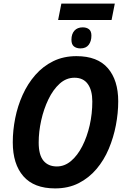

<svg xmlns="http://www.w3.org/2000/svg" viewBox="-20 -1037 699 1067"><path d="M303 -926 321 -1017H618L600 -926ZM427 -768Q405 -768 391 -779Q377 -790 377 -816Q377 -848 393.5 -866.5Q410 -885 440 -885Q461 -885 474.5 -874.5Q488 -864 488 -839Q488 -808 473 -788Q458 -768 427 -768ZM286 10Q169 10 110 -57.5Q51 -125 51 -246Q51 -312 64.5 -380Q78 -448 106 -510Q134 -572 176.5 -620.5Q219 -669 276 -697Q333 -725 405 -725Q522 -725 579.5 -658Q637 -591 637 -474Q637 -409 624 -341Q611 -273 584.5 -210Q558 -147 516 -97.5Q474 -48 417 -19Q360 10 286 10ZM296 -112Q339 -112 375 -142.5Q411 -173 437.5 -225Q464 -277 478.5 -341Q493 -405 493 -473Q493 -535 468 -570Q443 -605 394 -605Q348 -605 311.5 -572Q275 -539 249 -485Q223 -431 209 -368Q195 -305 195 -245Q195 -176 221.5 -144Q248 -112 296 -112Z"/></svg>

Font: Noto Sans SemiCondensed
Style: Bold Italic
Weight: 700
Width: 4
Italic angle: -12°
Designer: Monotype Design Team
Foundry: Monotype Imaging Inc.
Version: Version 2.013; ttfautohint (v1.8.4.7-5d5b)